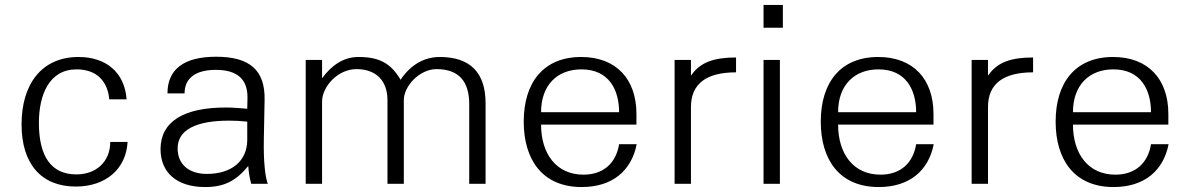

<svg xmlns="http://www.w3.org/2000/svg" viewBox="-20 -742 4803 775"><path d="M67 -240C67 -80 147 11 286 11C407 11 489 -60 495 -169H425C425 -90 369 -38 288 -38C188 -38 137 -109 137 -246C137 -360 179 -462 289 -462C372 -462 415 -412 421 -341H491C483 -451 407 -512 297 -512C148 -512 67 -402 67 -240Z M978 -176C977 -91 914 -40 815 -40C742 -40 697 -79 697 -143C697 -219 773 -255 905 -255C929 -255 950 -254 978 -251ZM628 -140C628 -46 693 13 808 13C884 13 932 -11 982 -72C984 -49 986 -29 994 0H1061C1051 -26 1043 -87 1045 -182L1048 -337C1051 -460 987 -513 852 -513C722 -513 656 -462 656 -365H725C725 -426 769 -460 851 -460C937 -460 979 -423 979 -349L978 -303C955 -305 920 -308 895 -308C720 -309 628 -250 628 -140Z M1280 0V-332C1280 -391 1342 -463 1419 -463C1499 -463 1544 -415 1544 -338V0H1610V-338C1610 -395 1674 -463 1742 -463C1834 -463 1874 -411 1874 -322V0H1940V-325C1940 -449 1878 -512 1755 -512C1691 -512 1636 -479 1597 -420C1558 -486 1512 -512 1427 -512C1369 -512 1320 -481 1280 -426V-500H1214V0Z M2094 -251C2094 -98 2169 13 2328 13C2452 13 2529 -53 2550 -160H2479C2467 -85 2417 -37 2335 -37C2225 -37 2164 -122 2164 -239H2549V-282C2549 -423 2467 -512 2326 -512C2173 -512 2094 -408 2094 -251ZM2164 -289C2164 -400 2231 -462 2327 -462C2439 -462 2479 -378 2479 -289Z M2769 -437V-500H2703V0H2769V-310C2769 -403 2830 -450 2951 -450V-510C2861 -510 2808 -490 2773 -442Z M3128 0V-500H3062V0ZM3062 -630H3140V-722H3062Z M3293 -251C3293 -98 3368 13 3527 13C3651 13 3728 -53 3749 -160H3678C3666 -85 3616 -37 3534 -37C3424 -37 3363 -122 3363 -239H3748V-282C3748 -423 3666 -512 3525 -512C3372 -512 3293 -408 3293 -251ZM3363 -289C3363 -400 3430 -462 3526 -462C3638 -462 3678 -378 3678 -289Z M3968 -437V-500H3902V0H3968V-310C3968 -403 4029 -450 4150 -450V-510C4060 -510 4007 -490 3972 -442Z M4241 -251C4241 -98 4316 13 4475 13C4599 13 4676 -53 4697 -160H4626C4614 -85 4564 -37 4482 -37C4372 -37 4311 -122 4311 -239H4696V-282C4696 -423 4614 -512 4473 -512C4320 -512 4241 -408 4241 -251ZM4311 -289C4311 -400 4378 -462 4474 -462C4586 -462 4626 -378 4626 -289Z"/></svg>

Font: Perun Light
Style: Regular
Weight: 300
Foundry: Copyright (c) Stefan Peev, Context Ltd, 2016
Version: Version 1.089